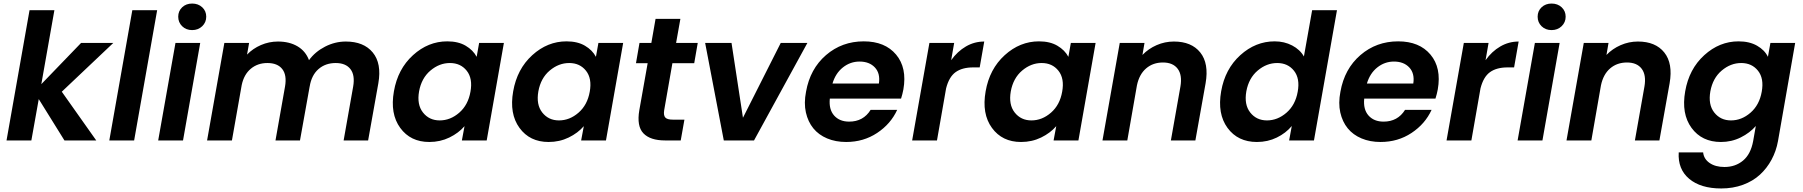

<svg xmlns="http://www.w3.org/2000/svg" viewBox="-20 -798 10243 1091"><path d="M17.1 0 147.9 -740.2H289.1L214.8 -319.8L440.9 -554.2H624L331.1 -276.9L526.9 0H346.2L200.2 -234.9L158.2 0Z M601.1 0 731.9 -740.2H873L742.2 0Z M878.9 0 977.1 -554.2H1117.7L1020 0ZM1071.8 -777.8Q1106.4 -777.8 1129.2 -756.6Q1151.9 -735.4 1151.9 -703.1Q1151.9 -670.9 1128.9 -648.9Q1106 -627 1071.8 -627Q1037.6 -627 1015.1 -648.9Q992.7 -670.9 992.7 -703.1Q992.7 -735.4 1015.1 -756.6Q1037.6 -777.8 1071.8 -777.8Z M1932.6 0 1986.8 -306.2Q1998 -371.1 1971.2 -405.5Q1944.3 -439.9 1887.7 -439.9Q1829.1 -439.9 1789.6 -405.3Q1750 -370.6 1739.7 -306.2V-307.1L1684.6 0H1545.4L1599.6 -306.2Q1610.8 -371.1 1584 -405.5Q1557.1 -439.9 1499.5 -439.9Q1444.3 -439.9 1405.3 -407.5Q1366.2 -375 1353.5 -314.9L1297.9 0H1156.7L1254.9 -554.2H1395.5L1383.8 -487.8Q1416.5 -522 1462.6 -542Q1508.8 -562 1559.6 -562Q1624.5 -562 1670.7 -534.7Q1716.8 -507.3 1735.8 -456.1Q1770.5 -503.9 1827.1 -533Q1883.8 -562 1944.8 -562Q2046.9 -562 2098.1 -499.8Q2149.4 -437.5 2129.9 -325.2L2071.8 0Z M2218.3 -278.8Q2240.2 -405.8 2326.7 -484.4Q2413.1 -563 2521.5 -563Q2584 -563 2626.2 -538.1Q2668.5 -513.2 2688.5 -475.1L2702.6 -554.2H2843.3L2745.6 0H2604.5L2619.6 -81.1Q2585.9 -42 2533.7 -16.6Q2481.4 8.8 2419.4 8.8Q2312.5 8.8 2254.2 -71.3Q2195.8 -151.4 2218.3 -278.8ZM2653.3 -276.9Q2667 -352.1 2632.1 -396Q2597.2 -439.9 2536.6 -439.9Q2476.6 -439.9 2425.8 -397Q2375 -354 2361.3 -278.8Q2348.1 -203.6 2383.5 -158.7Q2418.9 -113.8 2478.5 -113.8Q2539.1 -113.8 2589.6 -157.7Q2640.1 -201.7 2653.3 -276.9Z M2896 -278.8Q2918 -405.8 3004.4 -484.4Q3090.8 -563 3199.2 -563Q3261.7 -563 3304 -538.1Q3346.2 -513.2 3366.2 -475.1L3380.4 -554.2H3521L3423.3 0H3282.2L3297.4 -81.1Q3263.7 -42 3211.4 -16.6Q3159.2 8.8 3097.2 8.8Q2990.2 8.8 2931.9 -71.3Q2873.5 -151.4 2896 -278.8ZM3331.1 -276.9Q3344.7 -352.1 3309.8 -396Q3274.9 -439.9 3214.4 -439.9Q3154.3 -439.9 3103.5 -397Q3052.7 -354 3039.1 -278.8Q3025.9 -203.6 3061.3 -158.7Q3096.7 -113.8 3156.2 -113.8Q3216.8 -113.8 3267.3 -157.7Q3317.9 -201.7 3331.1 -276.9Z M3612.8 -171.9 3660.2 -439H3593.8L3613.8 -554.2H3681.2L3705.1 -690.9H3846.2L3821.8 -554.2H3944.8L3924.8 -439H3800.8L3753.9 -170.9Q3749.5 -142.6 3760.3 -130.4Q3771 -118.2 3802.7 -118.2H3869.1L3848.1 0H3758.8Q3674.8 0 3636 -40.5Q3597.2 -81.1 3612.8 -171.9Z M3986.8 -554.2H4136.7L4201.7 -128.9L4416.5 -554.2H4567.9L4264.6 0H4092.8Z M4864.3 -448.2Q4811.5 -448.2 4769.5 -414.8Q4727.5 -381.3 4710.4 -323.2H4974.1Q4982.9 -380.9 4951.4 -414.6Q4919.9 -448.2 4864.3 -448.2ZM5078.1 -173.8Q5041.5 -93.8 4964.1 -42.5Q4886.7 8.8 4788.1 8.8Q4728 8.8 4679.9 -11.5Q4631.8 -31.7 4601.6 -68.8Q4571.3 -106 4559.3 -158.9Q4547.4 -211.9 4560.1 -276.9Q4583 -406.7 4673.6 -484.9Q4764.2 -563 4888.2 -563Q5008.8 -563 5071.8 -487.8Q5134.8 -412.6 5113.3 -290Q5108.4 -263.7 5100.1 -237.8H4695.3Q4689 -176.3 4719.7 -141.6Q4750.5 -106.9 4805.2 -106.9Q4885.7 -106.9 4927.2 -173.8Z M5304.2 0H5163.1L5261.2 -554.2H5401.9L5384.8 -456.1Q5420.4 -505.9 5468.5 -533.9Q5516.6 -562 5572.8 -562L5546.9 -415H5509.8Q5447.8 -415 5410.2 -388.2Q5372.6 -361.3 5356 -295.9Z M5580.6 -278.8Q5602.5 -405.8 5689 -484.4Q5775.4 -563 5883.8 -563Q5946.3 -563 5988.5 -538.1Q6030.8 -513.2 6050.8 -475.1L6064.9 -554.2H6205.6L6107.9 0H5966.8L5981.9 -81.1Q5948.2 -42 5896 -16.6Q5843.8 8.8 5781.7 8.8Q5674.8 8.8 5616.5 -71.3Q5558.1 -151.4 5580.6 -278.8ZM6015.6 -276.9Q6029.3 -352.1 5994.4 -396Q5959.5 -439.9 5898.9 -439.9Q5838.9 -439.9 5788.1 -397Q5737.3 -354 5723.6 -278.8Q5710.4 -203.6 5745.8 -158.7Q5781.2 -113.8 5840.8 -113.8Q5901.4 -113.8 5951.9 -157.7Q6002.4 -201.7 6015.6 -276.9Z M6633.3 0 6687.5 -306.2Q6698.7 -371.6 6671.9 -407.2Q6645 -442.9 6588.4 -442.9Q6531.7 -442.9 6492.7 -409.4Q6453.6 -376 6440.4 -313L6385.7 0H6244.6L6342.8 -554.2H6483.4L6471.7 -485.8Q6505.4 -521 6552.2 -541.5Q6599.1 -562 6650.4 -562Q6750.5 -562 6800.3 -499.8Q6850.1 -437.5 6830.6 -325.2L6772.5 0Z M6918.9 -278.8Q6940.9 -405.8 7027.6 -484.4Q7114.3 -563 7223.1 -563Q7277.8 -563 7322.5 -539.6Q7367.2 -516.1 7389.2 -477.1L7436 -740.2H7577.1L7446.3 0H7305.2L7320.3 -82Q7286.6 -41.5 7235.1 -16.4Q7183.6 8.8 7122.1 8.8Q7013.7 8.8 6955.1 -71.3Q6896.5 -151.4 6918.9 -278.8ZM7354 -276.9Q7367.7 -352.1 7332.8 -396Q7297.9 -439.9 7237.3 -439.9Q7177.2 -439.9 7126.5 -397Q7075.7 -354 7062 -278.8Q7048.8 -203.6 7084.2 -158.7Q7119.6 -113.8 7179.2 -113.8Q7239.7 -113.8 7290.3 -157.7Q7340.8 -201.7 7354 -276.9Z M7900.9 -448.2Q7848.1 -448.2 7806.2 -414.8Q7764.2 -381.3 7747.1 -323.2H8010.7Q8019.5 -380.9 7988 -414.6Q7956.5 -448.2 7900.9 -448.2ZM8114.7 -173.8Q8078.1 -93.8 8000.7 -42.5Q7923.3 8.8 7824.7 8.8Q7764.6 8.8 7716.6 -11.5Q7668.5 -31.7 7638.2 -68.8Q7607.9 -106 7595.9 -158.9Q7584 -211.9 7596.7 -276.9Q7619.6 -406.7 7710.2 -484.9Q7800.8 -563 7924.8 -563Q8045.4 -563 8108.4 -487.8Q8171.4 -412.6 8149.9 -290Q8145 -263.7 8136.7 -237.8H7731.9Q7725.6 -176.3 7756.3 -141.6Q7787.1 -106.9 7841.8 -106.9Q7922.4 -106.9 7963.9 -173.8Z M8340.8 0H8199.7L8297.9 -554.2H8438.5L8421.4 -456.1Q8457 -505.9 8505.1 -533.9Q8553.2 -562 8609.4 -562L8583.5 -415H8546.4Q8484.4 -415 8446.8 -388.2Q8409.2 -361.3 8392.6 -295.9Z M8603.5 0 8701.7 -554.2H8842.3L8744.6 0ZM8796.4 -777.8Q8831.1 -777.8 8853.8 -756.6Q8876.5 -735.4 8876.5 -703.1Q8876.5 -670.9 8853.5 -648.9Q8830.6 -627 8796.4 -627Q8762.2 -627 8739.7 -648.9Q8717.3 -670.9 8717.3 -703.1Q8717.3 -735.4 8739.7 -756.6Q8762.2 -777.8 8796.4 -777.8Z M9270 0 9324.2 -306.2Q9335.4 -371.6 9308.6 -407.2Q9281.7 -442.9 9225.1 -442.9Q9168.5 -442.9 9129.4 -409.4Q9090.3 -376 9077.1 -313L9022.5 0H8881.3L8979.5 -554.2H9120.1L9108.4 -485.8Q9142.1 -521 9189 -541.5Q9235.8 -562 9287.1 -562Q9387.2 -562 9437 -499.8Q9486.8 -437.5 9467.3 -325.2L9409.2 0Z M9555.7 -278.8Q9577.6 -405.8 9664.1 -484.4Q9750.5 -563 9858.9 -563Q9920.9 -563 9964.1 -538.3Q10007.3 -513.7 10025.9 -475.1L10040 -554.2H10180.7L10083 3.9Q10072.8 60.5 10046.6 109.1Q10020.5 157.7 9980.5 194.6Q9940.4 231.4 9883.8 252.2Q9827.1 272.9 9760.7 272.9Q9643.6 272.9 9578.4 218Q9513.2 163.1 9519 67.9H9657.7Q9661.6 105.5 9694.6 128.2Q9727.5 150.9 9778.8 150.9Q9840.8 150.9 9884.5 114.5Q9928.2 78.1 9941.9 3.9L9957 -82Q9923.3 -43 9871.3 -17.1Q9819.3 8.8 9758.8 8.8Q9650.4 8.8 9591.8 -71.3Q9533.2 -151.4 9555.7 -278.8ZM9990.7 -276.9Q10004.4 -352.1 9969.5 -396Q9934.6 -439.9 9874 -439.9Q9814 -439.9 9763.2 -397Q9712.4 -354 9698.7 -278.8Q9685.5 -203.6 9720.9 -158.7Q9756.3 -113.8 9815.9 -113.8Q9876.5 -113.8 9927 -157.7Q9977.5 -201.7 9990.7 -276.9Z"/></svg>

Font: SVN-Poppins SemiBold
Style: Italic
Weight: 600
Italic angle: -10°
Designer: Ninad Kale (Devanagari), Jonny Pinhorn (Latin)
Foundry: Indian Type Foundry
Version: Version 3.002 2017